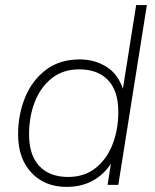

<svg xmlns="http://www.w3.org/2000/svg" viewBox="-20 -725 608 753"><path d="M241 8Q156 8 103.5 -47.5Q51 -103 51 -198Q51 -276 78.5 -343Q106 -410 160 -451Q214 -492 293 -492Q350 -492 396 -464Q442 -436 462 -377L514 -705H556L444 0H402L415 -83Q387 -40 343 -16Q299 8 241 8ZM247 -31Q311 -31 355 -66Q399 -101 421.5 -159Q444 -217 444 -286Q444 -369 403.5 -411Q363 -453 291 -453Q227 -453 183 -418Q139 -383 116.5 -325.5Q94 -268 94 -198Q94 -116 134.5 -73.5Q175 -31 247 -31Z"/></svg>

Font: Nunito Sans ExtraLight
Style: Italic
Weight: 200
Italic angle: -9°
Designer: Vernon Adams
Foundry: Vernon Adams
Version: Version 3.006; ttfautohint (v1.8.3)